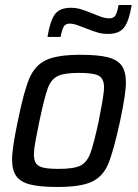

<svg xmlns="http://www.w3.org/2000/svg" viewBox="-20 -736 549 764"><path d="M28 -102Q28 -145 51 -255Q75 -373 97 -424.5Q119 -476 163.5 -497Q208 -518 301 -518Q371 -518 409.5 -508Q448 -498 464.5 -474.5Q481 -451 481 -407Q481 -363 458 -255Q432 -135 411 -84.5Q390 -34 346 -13Q302 8 209 8Q138 8 99.5 -2Q61 -12 44.5 -35.5Q28 -59 28 -102ZM373 -255 377 -277Q394 -362 394 -388Q394 -423 373 -434.5Q352 -446 295 -446Q235 -446 209 -433Q183 -420 170 -384.5Q157 -349 137 -255Q128 -212 121.5 -176.5Q115 -141 115 -122Q115 -97 124 -85Q133 -73 154 -68.5Q175 -64 214 -64Q274 -64 300 -77Q326 -90 339.5 -126Q353 -162 373 -255ZM262 -705Q284 -705 303 -699Q322 -693 352 -681Q357 -679 370.5 -673.5Q384 -668 394.5 -665.5Q405 -663 415 -663Q432 -663 439 -674Q446 -685 452 -716H504Q494 -654 474.5 -627.5Q455 -601 410 -601Q388 -601 370.5 -606Q353 -611 322 -623Q316 -625 302.5 -630.5Q289 -636 278 -639Q267 -642 257 -642Q241 -642 234 -630.5Q227 -619 221 -589H169Q179 -652 198 -678.5Q217 -705 262 -705Z"/></svg>

Font: Saira Semi Condensed
Style: Italic
Weight: 400
Width: 4
Italic angle: -12°
Designer: Hector Gatti with collaboration of the Omnibus-Type team
Foundry: Omnibus-Type
Version: Version 1.001; ttfautohint (v1.8)